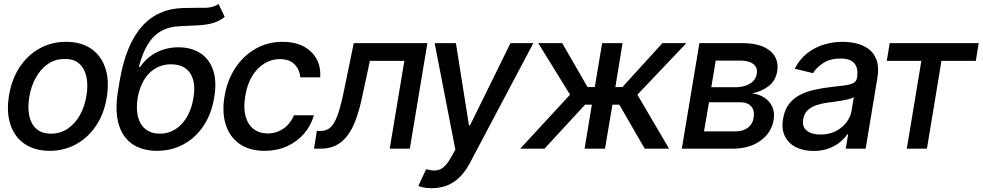

<svg xmlns="http://www.w3.org/2000/svg" viewBox="-20 -769 5082 993"><path d="M237.3 11.2Q159.2 10.7 107.2 -24.9Q55.2 -60.5 33.9 -124.8Q12.7 -189 26.4 -274.4Q40 -358.4 81.1 -420.9Q122.1 -483.4 184.1 -518.1Q246.1 -552.7 321.8 -552.7Q399.9 -552.7 451.7 -516.8Q503.4 -481 524.9 -416.5Q546.4 -352.1 532.2 -266.1Q519 -182.6 477.8 -120.4Q436.5 -58.1 374.8 -23.7Q313 10.7 237.3 11.2ZM243.2 -77.6Q294.4 -78.1 332.5 -105Q370.6 -131.8 394.8 -176.5Q418.9 -221.2 427.2 -274.9Q436 -326.2 427.5 -369.1Q418.9 -412.1 391.6 -438.2Q364.3 -464.4 315.4 -463.9Q264.6 -464.4 226.3 -437Q188 -409.7 163.8 -364.7Q139.6 -319.8 131.3 -266.1Q122.6 -215.3 130.9 -172.4Q139.2 -129.4 166.7 -103.8Q194.3 -78.1 243.2 -77.6Z M1110.4 -748.5 1142.1 -681.6Q1114.3 -659.2 1081.8 -649.9Q1049.3 -640.6 1008.8 -638.2Q968.3 -635.7 916 -633.8Q856.4 -632.3 814.2 -608.6Q772 -585 744.1 -539.1Q716.3 -493.2 698.2 -423.3H705.1Q740.2 -474.1 792 -499.3Q843.8 -524.4 903.3 -524.4Q968.8 -524.4 1015.4 -494.6Q1062 -464.8 1082 -406.7Q1102.1 -348.6 1087.9 -264.6Q1073.7 -179.7 1032.5 -117.9Q991.2 -56.2 929.4 -22.7Q867.7 10.7 792 11.2Q715.3 10.7 664.6 -23.9Q613.8 -58.6 593.8 -126.7Q573.7 -194.8 589.8 -295.4L598.6 -348.6Q629.9 -536.1 712.4 -630.4Q794.9 -724.6 928.2 -727.5Q992.7 -729 1036.9 -728.5Q1081.1 -728 1110.4 -748.5ZM806.2 -77.6Q873 -78.1 919.7 -127.9Q966.3 -177.7 980.5 -262.7Q989.7 -317.9 978.8 -356.7Q967.8 -395.5 938.7 -416Q909.7 -436.5 864.7 -436.5Q831.5 -436.5 803.2 -424.8Q774.9 -413.1 752.4 -390.9Q730 -368.7 714.8 -336.4Q699.7 -304.2 691.9 -262.7Q683.1 -206.5 693.6 -165Q704.1 -123.5 732.9 -100.8Q761.7 -78.1 806.2 -77.6Z M1348.6 11.2Q1269.5 10.7 1218.5 -25.1Q1167.5 -61 1147.5 -124.5Q1127.4 -188 1141.1 -270Q1154.8 -353.5 1196.8 -417.2Q1238.8 -481 1301.8 -516.8Q1364.7 -552.7 1441.4 -552.7Q1534.2 -552.7 1587.6 -502.4Q1641.1 -452.1 1636.2 -369.1H1532.7Q1530.3 -407.7 1504.4 -435.3Q1478.5 -462.9 1427.7 -463.4Q1383.8 -463.4 1346.2 -439.9Q1308.6 -416.5 1283.2 -373.8Q1257.8 -331.1 1248.5 -272.5Q1238.3 -213.4 1249.5 -169.9Q1260.7 -126.5 1290.3 -102.8Q1319.8 -79.1 1364.7 -78.6Q1395 -79.1 1421.4 -90.3Q1447.8 -101.6 1468 -122.6Q1488.3 -143.6 1500 -172.9H1603.5Q1588.4 -119.6 1552.7 -78.1Q1517.1 -36.6 1465.1 -12.9Q1413.1 10.7 1348.6 11.2Z M1604 0 1618.7 -91.8H1637.7Q1660.2 -91.8 1677.5 -101.6Q1694.8 -111.3 1708.5 -135Q1722.2 -158.7 1734.6 -199.7Q1747.1 -240.7 1759.8 -303.7L1809.6 -545.9H2190.4L2099.6 0H1995.6L2071.3 -454.1H1893.1L1853 -268.1Q1838.9 -200.7 1820.3 -150.4Q1801.8 -100.1 1776.1 -66.7Q1750.5 -33.2 1716.6 -16.6Q1682.6 0 1637.7 0Z M2213.9 204.1Q2190.4 204.6 2171.4 200.9Q2152.3 197.3 2143.6 192.4L2184.1 106L2187 106.9Q2227.5 119.1 2256.8 106.4Q2286.1 93.8 2314.9 41L2335 4.9L2228 -545.9H2337.9L2405.3 -121.1H2411.1L2620.1 -545.9H2738.3L2411.1 72.3Q2388.2 116.2 2358.6 145.8Q2329.1 175.3 2293.2 189.7Q2257.3 204.1 2213.9 204.1Z M2670.4 0 2928.2 -279.3 2763.7 -545.9H2887.7L3018.6 -318.8H3056.2L3094.2 -545.9H3199.7L3162.6 -318.8H3199.2L3405.8 -545.9H3529.8L3276.4 -279.3L3440.4 0H3314.5L3183.1 -227.5H3147.5L3108.9 0H3003.4L3041 -227.5H3005.9L2795.9 0Z M3506.3 0 3597.2 -545.9H3822.8Q3914.6 -545.4 3962.4 -506.1Q4010.3 -466.8 3999.5 -399.4Q3991.2 -351.6 3955.8 -324Q3920.4 -296.4 3869.6 -286.1Q3904.8 -282.2 3932.4 -264.6Q3960 -247.1 3973.9 -217.3Q3987.8 -187.5 3981 -147.5Q3969.7 -82 3912.8 -41Q3856 0 3766.6 0ZM3621.1 -89.4H3781.2Q3821.3 -88.9 3846.9 -107.7Q3872.6 -126.5 3877.4 -158.7Q3884.3 -197.3 3865.2 -218.8Q3846.2 -240.2 3807.1 -240.2H3647ZM3658.7 -317.9H3786.1Q3815.9 -318.4 3839.1 -326.9Q3862.3 -335.4 3876.7 -351.1Q3891.1 -366.7 3894 -388.2Q3899.4 -419.9 3876.2 -437.7Q3853 -455.6 3808.1 -455.6H3681.6Z M4187 11.7Q4135.3 11.7 4096.7 -7.6Q4058.1 -26.9 4039.6 -64Q4021 -101.1 4029.8 -154.3Q4037.6 -200.7 4060.3 -230.5Q4083 -260.3 4116.2 -277.6Q4149.4 -294.9 4188 -303.7Q4226.6 -312.5 4266.1 -317.4Q4315.9 -322.8 4346.9 -326.9Q4377.9 -331.1 4393.6 -339.4Q4409.2 -347.7 4412.6 -366.7V-369.1Q4419.9 -415.5 4399.2 -440.9Q4378.4 -466.3 4327.1 -466.3Q4273.9 -466.3 4238 -443.1Q4202.1 -419.9 4185.1 -390.6L4090.3 -413.6Q4115.7 -463.4 4155 -493.9Q4194.3 -524.4 4241.7 -538.6Q4289.1 -552.7 4337.9 -552.7Q4370.6 -552.7 4405.8 -545.2Q4440.9 -537.6 4470 -517.3Q4499 -497.1 4513.2 -459.5Q4527.3 -421.9 4517.1 -362.3L4457 0H4354L4366.7 -74.7H4362.3Q4349.1 -54.7 4325.2 -34.7Q4301.3 -14.6 4266.8 -1.5Q4232.4 11.7 4187 11.7ZM4223.6 -73.2Q4268.1 -73.2 4302.2 -90.6Q4336.4 -107.9 4357.7 -136.2Q4378.9 -164.6 4384.3 -196.3L4396 -267.1Q4389.2 -261.7 4372.3 -257.1Q4355.5 -252.4 4334.5 -248.8Q4313.5 -245.1 4293.2 -242.4Q4272.9 -239.7 4260.3 -238.3Q4229 -233.9 4201.9 -224.9Q4174.8 -215.8 4156.7 -198.5Q4138.7 -181.2 4134.3 -152.8Q4127 -113.3 4152.6 -93.3Q4178.2 -73.2 4223.6 -73.2Z M4566.4 -454.1 4581.5 -545.9H5041.5L5026.9 -454.1H4849.1L4773.9 0H4669.9L4745.1 -454.1Z"/></svg>

Font: Inter Tight Medium
Style: Italic
Weight: 500
Italic angle: -9.39999°
Designer: Rasmus Andersson
Foundry: rsms
Version: Version 3.004